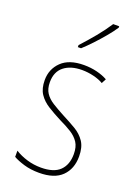

<svg xmlns="http://www.w3.org/2000/svg" viewBox="-147 -920 651 900"><g transform="rotate(20 178.0 -470.0)"><path d="M318 -219Q318 -157 280.5 -120Q243 -83 167 -83Q125 -83 91.5 -93Q58 -103 37 -115V-146Q64 -129 97.5 -119Q131 -109 167 -109Q231 -109 261 -138.5Q291 -168 291 -221Q291 -257 276.5 -279Q262 -301 236.5 -317Q211 -333 177 -349Q140 -368 109.5 -387Q79 -406 61.5 -432.5Q44 -459 44 -501Q44 -556 82 -593Q120 -630 194 -630Q228 -630 258.5 -622.5Q289 -615 312 -602L300 -579Q280 -591 251 -598Q222 -605 193 -605Q137 -605 103.5 -578.5Q70 -552 70 -500Q70 -467 84 -446Q98 -425 123.5 -409Q149 -393 183 -375Q220 -356 250.5 -338Q281 -320 299.5 -292.5Q318 -265 318 -219ZM286 -850Q270 -826 247 -798.5Q224 -771 199.5 -745Q175 -719 153 -699H137V-709Q171 -746 201.5 -783Q232 -820 256 -857H286Z"/></g></svg>

Font: Noto Sans Telugu UI Condensed Thin
Style: Regular
Weight: 100
Width: 3
Designer: Jelle Bosma - Monotype Design Team
Foundry: Monotype Imaging Inc.
Version: Version 2.005; ttfautohint (v1.8.4.7-5d5b)